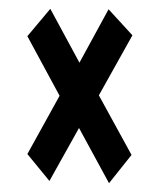

<svg xmlns="http://www.w3.org/2000/svg" viewBox="-20 -553 353 435"><path d="M227 -138 278 -202 204 -337 280 -473 226 -532 160 -411 94 -533 42 -471 115 -336 42 -204 92 -143 159 -263Z"/></svg>

Font: Inconsolata ExtraCondensed
Style: Bold
Weight: 700
Width: 2
Monospace: yes
Designer: Raph Levien, Cyreal, Brenton Simpson
Foundry: Raph Levien, Cyreal, Google
Version: Version 3.100